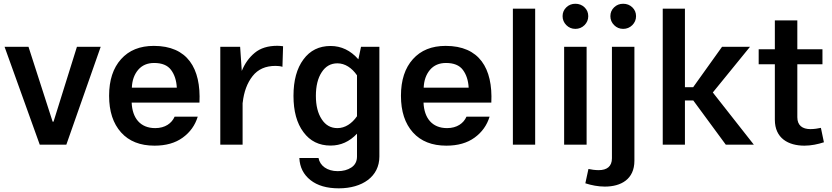

<svg xmlns="http://www.w3.org/2000/svg" viewBox="-20 -773 4447 1026"><path d="M261.2 -123 132.3 -522.9H4.4L192.4 0H334.5L518.1 -522.9H391.1L266.1 -123Z M1045.9 -224.6C1054.7 -409.2 981 -527.8 802.2 -527.8C727.5 -527.8 669.4 -504.4 627 -457C584.5 -409.7 563 -344.7 563 -261.2C563 -177.7 584.5 -112.8 627 -65.4C669.4 -18.1 729 5.4 805.7 5.4C866.7 5.4 917 -8.8 956.5 -37.6C996.1 -66.4 1022.5 -103.5 1036.6 -149.4H913.1C897.9 -114.3 862.3 -88.4 809.6 -88.4C729 -88.4 687 -142.6 683.6 -224.6ZM684.6 -304.7C686 -343.3 697.3 -375 718.3 -399.9C739.3 -424.3 767.6 -436.5 803.7 -436.5C845.2 -436.5 875.5 -424.3 894 -399.4C912.6 -374.5 922.9 -342.8 924.8 -304.7Z M1157.2 0H1276.4V-224.1H1276.9C1283.2 -282.2 1300.8 -329.6 1329.6 -366.2C1358.4 -402.8 1398.9 -420.9 1452.1 -420.9C1466.3 -420.9 1479 -419.4 1489.3 -416L1492.7 -525.9C1481.9 -527.3 1471.7 -528.3 1461.9 -528.3C1411.6 -528.3 1371.1 -515.6 1341.3 -490.7C1311 -465.8 1288.1 -433.6 1272 -394L1263.2 -522.9H1157.2Z M1548.3 -260.7C1548.3 -179.2 1565.9 -114.3 1601.6 -66.9C1636.7 -19 1685.1 4.9 1746.6 4.9C1800.8 4.9 1847.7 -16.1 1887.7 -58.6V63.5C1887.7 89.4 1877.4 108.9 1857.4 122.1C1837.4 135.3 1813 141.6 1784.7 141.6C1728.5 141.6 1689.5 112.8 1682.1 71.3H1579.6C1582 120.6 1601.6 159.7 1639.2 189.5C1676.3 218.8 1726.6 233.4 1790.5 233.4C1916 233.4 2007.3 170.9 2007.3 63.5V-522.9H1909.2L1895 -456.1C1853.5 -503.4 1803.7 -527.3 1746.6 -527.3C1685.1 -527.3 1636.7 -503.4 1601.6 -455.6C1565.9 -407.7 1548.3 -342.8 1548.3 -260.7ZM1668 -260.7C1668 -313 1678.2 -355.5 1699.2 -387.2C1719.7 -418.9 1747.6 -434.6 1783.2 -434.6C1823.7 -434.6 1860.4 -410.2 1887.7 -370.6V-151.9C1860.4 -112.3 1823.7 -88.4 1783.2 -88.4C1747.6 -88.4 1719.7 -104 1699.2 -135.7C1678.2 -167.5 1668 -209 1668 -260.7Z M2605.5 -224.6C2614.3 -409.2 2540.5 -527.8 2361.8 -527.8C2287.1 -527.8 2229 -504.4 2186.5 -457C2144 -409.7 2122.6 -344.7 2122.6 -261.2C2122.6 -177.7 2144 -112.8 2186.5 -65.4C2229 -18.1 2288.6 5.4 2365.2 5.4C2426.3 5.4 2476.6 -8.8 2516.1 -37.6C2555.7 -66.4 2582 -103.5 2596.2 -149.4H2472.7C2457.5 -114.3 2421.9 -88.4 2369.1 -88.4C2288.6 -88.4 2246.6 -142.6 2243.2 -224.6ZM2244.1 -304.7C2245.6 -343.3 2256.8 -375 2277.8 -399.9C2298.8 -424.3 2327.1 -436.5 2363.3 -436.5C2404.8 -436.5 2435.1 -424.3 2453.6 -399.4C2472.2 -374.5 2482.4 -342.8 2484.4 -304.7Z M2839.8 -726.6H2720.7V0H2839.8Z M2986.3 -686.5C2986.3 -668 2993.2 -651.9 3006.3 -638.7C3019.5 -625.5 3035.6 -618.7 3054.7 -618.7C3073.7 -618.7 3090.3 -625.5 3103.5 -638.7C3116.7 -651.9 3123.5 -668 3123.5 -686.5C3123.5 -705.6 3116.7 -721.2 3103.5 -733.9C3090.3 -746.6 3073.7 -752.9 3054.7 -752.9C3035.6 -752.9 3019.5 -746.6 3006.3 -733.9C2993.2 -721.2 2986.3 -705.6 2986.3 -686.5ZM2994.6 0H3114.7V-522.9H2994.6Z M3241.7 -686.5C3241.7 -668 3248.5 -651.9 3261.7 -638.7C3274.9 -625.5 3291 -618.7 3310.1 -618.7C3329.1 -618.7 3345.7 -625.5 3358.9 -638.7C3372.1 -651.9 3378.9 -668 3378.9 -686.5C3378.9 -705.6 3372.1 -721.2 3358.9 -733.9C3345.7 -746.6 3329.1 -752.9 3310.1 -752.9C3291 -752.9 3274.9 -746.6 3261.7 -733.9C3248.5 -721.2 3241.7 -705.6 3241.7 -686.5ZM3107.9 206.5C3139.6 216.8 3176.3 224.1 3211.9 224.1C3298.3 224.1 3370.1 185.1 3370.1 85.9V-522.9H3250V72.8C3250 116.2 3223.6 136.2 3179.2 136.2C3161.1 136.2 3138.7 133.3 3124.5 129.9Z M3684.1 -307.1H3640.1V-726.6H3521.5V0H3640.1V-236.3H3684.6L3858.4 0H4008.3L3789.1 -278.8L3987.8 -522.9H3838.4Z M4366.7 -89.8C4352.5 -86.4 4329.1 -83 4311 -83C4267.6 -83 4240.7 -103 4240.7 -146.5V-429.7H4375V-509.8H4240.7V-664.1H4120.6V-509.8H4034.2V-429.7H4120.6V-133.3C4120.6 -34.2 4192.4 5.4 4278.8 5.4C4314.5 5.4 4351.1 -2.4 4382.8 -12.7Z"/></svg>

Font: Estedad SemiBold
Style: Regular
Weight: 600
Designer: Amin Abedi
Version: Version 7.3